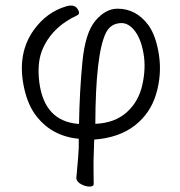

<svg xmlns="http://www.w3.org/2000/svg" viewBox="-20 -504 661 707"><path d="M327 10 325 69Q324 90 324.5 120Q325 150 325 174Q325 183 310 183Q295 183 279 174.5Q263 166 261 153Q269 66 270 41V7Q165 -3 107 -86Q78 -128 66 -194Q45 -310 104 -393Q152 -460 225 -481Q253 -489 265 -472Q277 -455 265 -448Q168 -403 134 -316Q116 -268 125 -199Q144 -59 266 -48H271Q273 -169 283.5 -276.5Q294 -384 331.5 -428Q369 -472 413 -472Q481 -472 526 -412Q555 -372 565.5 -300.5Q576 -229 555 -158Q534 -87 476.5 -42Q419 3 327 10ZM331 -48Q402 -51 446 -90Q490 -129 504 -191Q518 -253 508.5 -307Q499 -361 476.5 -390Q454 -419 428 -419Q388 -419 370 -383Q332 -306 331 -48Z"/></svg>

Font: ToneOZ-Pinyin-WenKai-Light
Style: Light
Weight: 300
Designer: Fontworks Inc.
Foundry: ToneOZ
Version: Version 0.240331